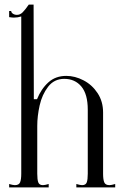

<svg xmlns="http://www.w3.org/2000/svg" viewBox="-20 -820 544 840"><path d="M459 -10Q467 -10 484 -15V0H314V-15Q331 -10 339 -10Q355 -10 359.5 -22Q364 -34 364 -60V-340Q364 -408 336 -441.5Q308 -475 261 -475Q217 -475 190.5 -440.5Q164 -406 153.5 -359Q143 -312 143 -269V-60Q143 -34 147.5 -22Q152 -10 168 -10Q176 -10 193 -15V0H20V-15Q37 -10 45 -10Q63 -10 68 -22.5Q73 -35 73 -60V-748Q58 -743 41 -743Q34 -743 20 -745V-772H29Q29 -765 36.5 -760Q44 -755 54 -755Q68 -755 79 -766Q90 -777 106 -800H127L128 -386H142Q160 -431 191.5 -459.5Q223 -488 270 -488Q308 -488 345.5 -468.5Q383 -449 407 -412.5Q431 -376 431 -328V-60Q431 -35 436 -22.5Q441 -10 459 -10Z"/></svg>

Font: Viaoda Libre
Style: Regular
Weight: 400
Designer: Gydient
Version: Version 2.000